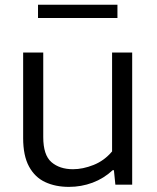

<svg xmlns="http://www.w3.org/2000/svg" viewBox="-20 -758 644 788"><path d="M263 9Q207.5 9 165.2 -10.8Q123 -30.5 99 -74.8Q75 -119 75 -191.5V-542.5H157.5V-195.5Q157.5 -121.5 191.2 -92.5Q225 -63.5 279.5 -63.5Q320 -63.5 364 -81Q408 -98.5 440 -136.5V-542.5H522.5V0H453.5L447.5 -59.5H442.5Q406 -25.5 359.8 -8.2Q313.5 9 263 9ZM136 -684V-738.5H462V-684Z"/></svg>

Font: Encode Sans SmExp
Style: Regular
Weight: 400
Width: 6
Designer: Multiple Designers
Foundry: Impallari Type
Version: Version 3.002; ttfautohint (v1.8.3) -l 8 -r 50 -G 200 -x 14 